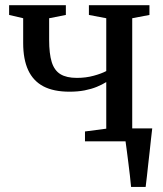

<svg xmlns="http://www.w3.org/2000/svg" viewBox="-20 -558 642 758"><path d="M497.5 180Q495.5 159 492.8 134.5Q490 110 486.8 85.2Q483.5 60.5 480.8 38.2Q478 16 475.5 -1L436.5 -51H581Q578.5 -31 576 -7.5Q573.5 16 570.8 40.8Q568 65.5 565.2 90.2Q562.5 115 560 138Q557.5 161 555 180ZM315.5 0V-39L399.5 -50V-234Q383.5 -224 362.2 -215.2Q341 -206.5 314.2 -201.2Q287.5 -196 254.5 -196Q191.5 -196 151.2 -217.2Q111 -238.5 91.2 -281.2Q71.5 -324 71.5 -388V-486L16 -499V-537.5H240V-499L174 -486V-401Q174 -346 184.2 -313Q194.5 -280 218.5 -265.2Q242.5 -250.5 283.5 -250.5Q319 -250.5 350 -259Q381 -267.5 399.5 -277.5V-486L331 -499V-537.5H570V-499L502 -486V-50L571 -39V0Z"/></svg>

Font: Merriweather 60pt
Style: Regular
Weight: 400
Version: Version 2.100